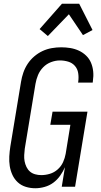

<svg xmlns="http://www.w3.org/2000/svg" viewBox="-20 -995 540 1023"><path d="M168 8Q142 8 117.5 0.5Q93 -7 75 -23.5Q57 -40 46.5 -62.5Q36 -85 32 -110Q28 -135 29.5 -161.5Q31 -188 35 -214L92 -559Q96 -584 104.5 -608.5Q113 -633 127.5 -655Q142 -677 162.5 -694.5Q183 -712 206.5 -723Q230 -734 255.5 -738.5Q281 -743 306 -743Q331 -743 355 -739Q379 -735 400.5 -725Q422 -715 439 -698.5Q456 -682 465 -660.5Q474 -639 476.5 -614.5Q479 -590 475 -564L474 -555H396L397 -561Q400 -584 396.5 -606Q393 -628 379 -644Q365 -660 343.5 -666.5Q322 -673 299 -673Q276 -673 252 -664Q228 -655 210 -636.5Q192 -618 182.5 -595Q173 -572 169 -548L112 -203Q110 -186 109 -169Q108 -152 111 -136Q114 -120 121 -105.5Q128 -91 139.5 -81Q151 -71 167 -66.5Q183 -62 200 -62Q223 -62 246 -69Q269 -76 287.5 -92.5Q306 -109 316 -131Q326 -153 330 -176L355 -330H248L260 -400H446L380 0H309L326 -104Q316 -81 300.5 -59Q285 -37 264 -21.5Q243 -6 217.5 1Q192 8 168 8ZM235 -803 191 -840 310 -975H402L473 -835L422 -808L347 -919Z"/></svg>

Font: Iosevka Term Curly Oblique
Style: Regular
Weight: 400
Italic angle: -9°
Designer: Belleve Invis
Foundry: Belleve Invis
Version: Version 32.3.0